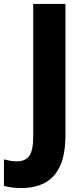

<svg xmlns="http://www.w3.org/2000/svg" viewBox="-90 -734 427 971"><path d="M19 217Q-8 217 -30 214Q-52 211 -70 206V72Q-55 76 -39 79Q-23 82 -5 82Q38 82 58 54.5Q78 27 78 -45V-714H241V-52Q241 47 213.5 106Q186 165 136 191Q86 217 19 217Z"/></svg>

Font: Noto Sans SemiCondensed ExtraBold
Style: Regular
Weight: 800
Width: 4
Designer: Monotype Design Team
Foundry: Monotype Imaging Inc.
Version: Version 2.013; ttfautohint (v1.8.4.7-5d5b)